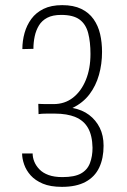

<svg xmlns="http://www.w3.org/2000/svg" viewBox="-20 -717 494 747"><path d="M221 10Q176 10 146.5 -2.5Q117 -15 99.5 -34.5Q82 -54 74 -77Q66 -100 66 -120H107Q107 -104 113.5 -88Q120 -72 133.5 -58Q147 -44 169 -36Q191 -28 223 -28Q270 -28 295 -42Q320 -56 330 -82.5Q340 -109 340 -142Q339 -190 322.5 -219Q306 -248 273.5 -261.5Q241 -275 193 -275Q189 -275 180.5 -275Q172 -275 162 -275Q152 -275 143.5 -274.5Q135 -274 130 -273L129 -313Q133 -313 140.5 -312.5Q148 -312 157.5 -312Q167 -312 175.5 -312Q184 -312 188 -312Q232 -312 264 -337Q296 -362 314 -406Q332 -450 332 -507Q332 -554 323 -588.5Q314 -623 289.5 -641Q265 -659 218 -659Q185 -659 164 -648Q143 -637 131.5 -618Q120 -599 115 -575.5Q110 -552 110 -527L67 -526Q67 -558 75.5 -588.5Q84 -619 102 -643.5Q120 -668 149.5 -682.5Q179 -697 222 -697Q266 -697 296 -682.5Q326 -668 344 -642.5Q362 -617 369.5 -584.5Q377 -552 377 -515Q377 -468 365 -425.5Q353 -383 328 -350Q303 -317 262 -297Q300 -290 326.5 -270Q353 -250 368 -220Q383 -190 383 -150Q383 -101 366 -65Q349 -29 313 -9.5Q277 10 221 10Z"/></svg>

Font: Truculenta ExtraLight
Style: Regular
Weight: 250
Version: Version 1.002